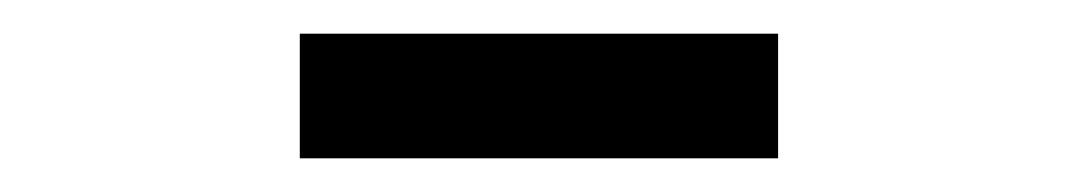

<svg xmlns="http://www.w3.org/2000/svg" viewBox="-20 -727 640 114"><path d="M158 -633V-707H442V-633Z"/></svg>

Font: IBM Plex Mono Text
Style: Regular
Weight: 450
Designer: Mike Abbink, Paul van der Laan, Pieter van Rosmalen
Foundry: Bold Monday
Version: Version 2.000